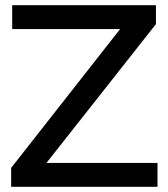

<svg xmlns="http://www.w3.org/2000/svg" viewBox="-20 -720 649 740"><path d="M23 0V-73L443 -608H27V-700H581V-627L159 -92H587V0Z"/></svg>

Font: Red Hat Display Medium
Style: Regular
Weight: 500
Designer: Pentagram, MCKL
Foundry: Pentagram, MCKL
Version: Version 1.023